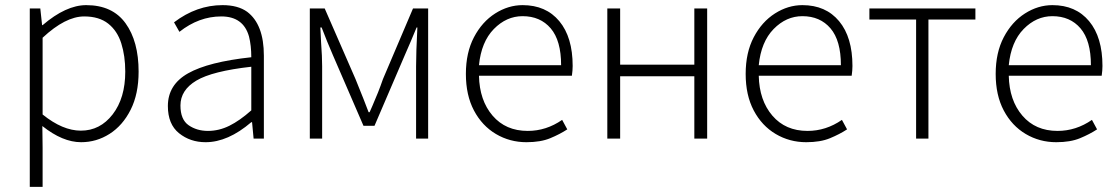

<svg xmlns="http://www.w3.org/2000/svg" viewBox="-20 -543 4354 748"><path d="M146 185H96V-510H137L144 -445H146Q237 -523 316 -523Q418 -523 469 -452.5Q520 -382 520 -264Q520 -177 489 -115.5Q458 -54 407 -21.5Q356 11 296 11Q224 11 145 -52L146 33ZM295 -34Q370 -34 419 -97.5Q468 -161 468 -264Q468 -325 452.5 -374Q437 -423 401.5 -451Q366 -479 308 -479Q235 -479 146 -396V-97Q224 -34 295 -34Z M781 11Q721 11 677.5 -24Q634 -59 634 -130Q634 -213 713 -257.5Q792 -302 959 -320Q959 -366 950 -401Q928 -479 842 -479Q755 -479 679 -419L658 -456Q746 -523 847 -523Q907 -523 943 -497Q1008 -448 1008 -326V-3H968L962 -67H959Q868 11 781 11ZM790 -33Q833 -33 873.5 -53Q914 -73 959 -113V-283Q807 -266 745 -229Q683 -192 683 -132Q683 -77 715 -55Q747 -33 790 -33Z M1648 -3H1601V-285Q1601 -338 1606 -436H1603Q1580 -380 1557 -328L1439 -53H1396L1277 -328Q1254 -381 1233 -436H1228L1231 -376Q1235 -322 1235 -285V-3H1187V-510H1245L1365 -235Q1402 -144 1416 -106H1420L1431 -131Q1454 -183 1472 -235L1589 -510H1648Z M2031 11Q1966 11 1912 -21Q1858 -53 1826.5 -112.5Q1795 -172 1795 -255Q1795 -338 1826.5 -398Q1858 -458 1909 -490.5Q1960 -523 2016 -523Q2107 -523 2159 -460.5Q2211 -398 2211 -286Q2211 -269 2208 -248H1846Q1848 -152 1899 -92.5Q1950 -33 2036 -33Q2108 -33 2170 -76L2190 -39Q2161 -20 2123.5 -4.5Q2086 11 2031 11ZM2166 -289Q2166 -385 2125.5 -432.5Q2085 -480 2016 -480Q1953 -480 1904 -430Q1855 -380 1846 -289Z M2735 -3H2685V-246H2396V-3H2346V-510H2396V-291H2685V-510H2735Z M3121 11Q3056 11 3002 -21Q2948 -53 2916.5 -112.5Q2885 -172 2885 -255Q2885 -338 2916.5 -398Q2948 -458 2999 -490.5Q3050 -523 3106 -523Q3197 -523 3249 -460.5Q3301 -398 3301 -286Q3301 -269 3298 -248H2936Q2938 -152 2989 -92.5Q3040 -33 3126 -33Q3198 -33 3260 -76L3280 -39Q3251 -20 3213.5 -4.5Q3176 11 3121 11ZM3256 -289Q3256 -385 3215.5 -432.5Q3175 -480 3106 -480Q3043 -480 2994 -430Q2945 -380 2936 -289Z M3597 -3H3549V-467H3367V-510H3780V-467H3597Z M4095 11Q4030 11 3976 -21Q3922 -53 3890.5 -112.5Q3859 -172 3859 -255Q3859 -338 3890.5 -398Q3922 -458 3973 -490.5Q4024 -523 4080 -523Q4171 -523 4223 -460.5Q4275 -398 4275 -286Q4275 -269 4272 -248H3910Q3912 -152 3963 -92.5Q4014 -33 4100 -33Q4172 -33 4234 -76L4254 -39Q4225 -20 4187.5 -4.5Q4150 11 4095 11ZM4230 -289Q4230 -385 4189.5 -432.5Q4149 -480 4080 -480Q4017 -480 3968 -430Q3919 -380 3910 -289Z"/></svg>

Font: LXGW 975 Gothic SC 200W
Style: Regular
Weight: 200
Version: Version 2.01;February 25, 2021